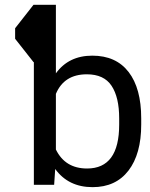

<svg xmlns="http://www.w3.org/2000/svg" viewBox="-20 -770 623 800"><path d="M43 -608.4V-652.3L119.6 -750H212.9V-464.4Q266.1 -538.1 364.7 -538.1Q463.4 -538.1 515.9 -470Q568.4 -401.9 568.4 -276.9V-251Q568.4 -128.4 515.4 -59.3Q462.4 9.8 365.7 9.8Q265.1 9.8 210 -65.9L205.6 0H121.1V-511.2H119.6ZM212.9 -378.9V-147Q251.5 -67.9 342.8 -67.9Q476.6 -67.9 476.6 -251V-276.9Q476.6 -364.7 444.8 -412.6Q413.1 -460.4 341.8 -460.4Q247.1 -460.4 212.9 -378.9Z"/></svg>

Font: Bert Sans Medium
Style: Regular
Weight: 500
Designer: Christian Robertson, Adam Twardoch, & Cristiano Sobral
Foundry: Google
Version: Version 12.135;January 10, 2020;FontCreator 12.0.0.2547 64-b